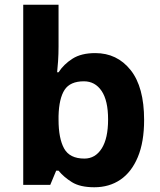

<svg xmlns="http://www.w3.org/2000/svg" viewBox="-20 -780 673 810"><path d="M227 -583Q227 -552 225 -522Q223 -492 221 -475H227Q249 -509 286 -532.5Q323 -556 382 -556Q474 -556 531 -484.5Q588 -413 588 -274Q588 -181 561.5 -117.5Q535 -54 488 -22Q441 10 378 10Q318 10 283.5 -11.5Q249 -33 227 -60H217L192 0H78V-760H227ZM334 -437Q276 -437 252.5 -401Q229 -365 227 -291V-275Q227 -196 250.5 -153.5Q274 -111 336 -111Q382 -111 409 -153.5Q436 -196 436 -276Q436 -356 408.5 -396.5Q381 -437 334 -437Z"/></svg>

Font: Noto Sans Cham
Style: Regular
Weight: 400
Designer: Monotype Design Team
Foundry: Monotype Imaging Inc.
Version: Version 2.002